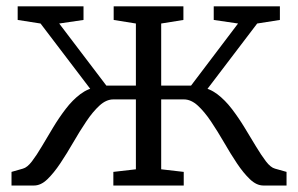

<svg xmlns="http://www.w3.org/2000/svg" viewBox="-20 -572 918 592"><path d="M15.5 0V-42L50.5 -52Q64 -55.5 78.5 -74.5Q93 -93.5 109.2 -121Q125.5 -148.5 143.5 -178.5Q161.5 -208.5 182.5 -236Q203.5 -263.5 227.8 -281.8Q252 -300 280 -303.5V-269.5L105 -499.5L34.5 -510.5V-552.5H237.5V-510.5L162.5 -499.5L308 -308H399V-499.5L330.5 -510.5V-552.5H545.5V-510.5L477 -499.5V-308H569L714 -499.5L639 -510.5V-552.5H843V-510.5L773 -499.5L598 -269.5L597.5 -303.5Q625.5 -300 649.8 -281.8Q674 -263.5 695 -236Q716 -208.5 734.2 -178.5Q752.5 -148.5 769 -121Q785.5 -93.5 800 -74.5Q814.5 -55.5 828 -52L863.5 -42V0H792Q771 0 750.8 -19.2Q730.5 -38.5 710.5 -68.5Q690.5 -98.5 670.8 -132.8Q651 -167 630.8 -197.2Q610.5 -227.5 589.8 -246.5Q569 -265.5 547 -265.5H477V-50L546.5 -42V0H329.5V-42L399 -50V-265.5H329.5Q307.5 -265.5 286.8 -246.5Q266 -227.5 245.8 -197.2Q225.5 -167 205.8 -132.8Q186 -98.5 166 -68.5Q146 -38.5 126 -19.2Q106 0 85 0Z"/></svg>

Font: Merriweather 24pt Light
Style: Regular
Weight: 300
Designer: Eben Sorkin
Foundry: Eben Sorkin
Version: Version 2.100